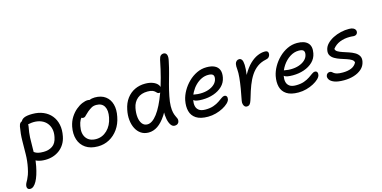

<svg xmlns="http://www.w3.org/2000/svg" viewBox="-103 -1267 4045 2035"><g transform="rotate(-15 1919.5 -249.5)"><path d="M256.2 5.2Q207.8 5.2 171.8 -7.9Q135.8 -21 116.9 -42Q98 -63 102.2 -85.8Q104.6 -98.4 112.6 -107.2Q120.6 -116 133.8 -116Q144.4 -116 152.3 -110.8Q160.2 -105.6 171.3 -98.7Q182.4 -91.8 203 -86.6Q223.6 -81.4 260.4 -81.4Q316.4 -81.4 357.5 -108.9Q398.6 -136.4 411.2 -203Q421.2 -250.2 412.8 -288.8Q404.4 -327.4 381 -355.6Q357.6 -383.8 321.6 -398.8Q285.6 -413.8 240.4 -413.8Q217 -413.8 193 -408.9Q169 -404 151.4 -404Q139.6 -404 131 -409.6Q122.4 -415.2 119.1 -424.9Q115.8 -434.6 117.6 -445Q123.8 -471.8 154.4 -486.3Q185 -500.8 247.6 -500.8Q314.8 -500.8 367.4 -478.1Q420 -455.4 454.1 -413.9Q488.2 -372.4 500.5 -314.7Q512.8 -257 498.6 -187.2Q489.6 -140.6 467.4 -105Q445.2 -69.4 413.1 -44.9Q381 -20.4 341.1 -7.6Q301.2 5.2 256.2 5.2ZM21.2 261Q8.8 261 0.6 255.4Q-7.6 249.8 -10.8 238.9Q-14 228 -10.8 212.6Q-7.6 198.2 -0.5 185.5Q6.6 172.8 15.7 155.5Q24.8 138.2 34.7 111Q44.6 83.8 53.6 39.6Q68.6 -33.2 69.6 -106.3Q70.6 -179.4 71.5 -254.5Q72.4 -329.6 86.2 -406Q90.8 -431.2 103.2 -443.6Q115.6 -456 133.6 -456Q149.6 -456 160.3 -445.3Q171 -434.6 174.8 -417.4Q178.6 -400.2 174.4 -378.8Q162.4 -319.4 159.8 -265.6Q157.2 -211.8 157.8 -161Q158.4 -110.2 156.3 -59.3Q154.2 -8.4 143.4 46Q133.8 95 121 134.9Q108.2 174.8 92.6 202.8Q77 230.8 59.4 245.9Q41.8 261 21.2 261Z M831.8 12Q750.2 12 697.7 -23.8Q645.2 -59.6 625.4 -121.5Q605.6 -183.4 620.8 -262Q632.4 -318.2 659.6 -360.7Q686.8 -403.2 721.4 -432.1Q756 -461 790.8 -475.4Q825.6 -489.8 851.4 -489.8Q861.8 -489.8 869.6 -486.9Q877.4 -484 881.7 -477.7Q886 -471.4 883.6 -460.4Q878.6 -439.6 867.6 -423.4Q856.6 -407.2 827.4 -394.4Q791.4 -377.4 766.9 -356.9Q742.4 -336.4 727.4 -309.8Q712.4 -283.2 706 -246.2Q689.6 -165.2 724.6 -116.7Q759.6 -68.2 832.4 -68.2Q902.2 -68.2 954.6 -118.6Q1007 -169 1023.4 -253.2Q1038.6 -329.6 1013 -373.5Q987.4 -417.4 927 -417.4Q895.6 -417.4 874.3 -405.4Q853 -393.4 828.2 -373.4Q809.6 -357.8 799 -346.1Q788.4 -334.4 779.9 -327.7Q771.4 -321 757.8 -321Q743.6 -321 736.1 -330.7Q728.6 -340.4 732.8 -361.4Q737.2 -383.6 756.5 -407.8Q775.8 -432 804.4 -452.5Q833 -473 865.8 -485.7Q898.6 -498.4 931 -498.4Q1002.8 -498.4 1047.8 -464.9Q1092.8 -431.4 1109 -372.8Q1125.2 -314.2 1109.2 -238Q1095 -163 1055.1 -106.6Q1015.2 -50.2 957.8 -19.1Q900.4 12 831.8 12Z M1389.4 9Q1341.2 9 1306.2 -14.6Q1271.2 -38.2 1250.4 -79Q1229.6 -119.8 1224.2 -172.4Q1218.8 -225 1230.8 -283Q1245 -354.8 1281.6 -403.4Q1318.2 -452 1370.2 -476.8Q1422.2 -501.6 1484.6 -501.4Q1532.4 -501.4 1568.3 -487.5Q1604.2 -473.6 1622.4 -449.9Q1640.6 -426.2 1634 -394.6Q1632 -382.4 1623.4 -374.9Q1614.8 -367.4 1605.4 -367.4Q1592 -367.4 1584.5 -374.4Q1577 -381.4 1567.5 -390.9Q1558 -400.4 1539.5 -407.4Q1521 -414.4 1487 -414.4Q1419.2 -414.4 1375.8 -378.2Q1332.4 -342 1320 -279Q1309.4 -223.6 1315 -178Q1320.6 -132.4 1342 -105.2Q1363.4 -78 1399 -78Q1451.4 -78 1506.7 -150.6Q1562 -223.2 1613.2 -363Q1664.4 -502.8 1704 -703.8Q1711.2 -736.6 1724.5 -748.3Q1737.8 -760 1753.6 -760Q1781.4 -760 1790.6 -736.3Q1799.8 -712.6 1789.4 -668.2Q1774 -594 1757.8 -537.1Q1741.6 -480.2 1727.1 -426.4Q1712.6 -372.6 1699.2 -307.4Q1686.4 -243.4 1685.9 -200.7Q1685.4 -158 1691.7 -131.1Q1698 -104.2 1706.7 -87Q1715.4 -69.8 1720.8 -56.6Q1726.2 -43.4 1723.4 -27.8Q1721.8 -12.4 1709 -1Q1696.2 10.4 1673.2 10.4Q1649.8 10.4 1632.8 -13.8Q1615.8 -38 1607.1 -79.9Q1598.4 -121.8 1600.6 -175.6Q1602.8 -229.4 1617 -287.8L1667.4 -296.8Q1626.2 -189.8 1581.4 -122.2Q1536.6 -54.6 1489.1 -22.8Q1441.6 9 1389.4 9Z M2040 10Q1956.8 10 1910.8 -20.3Q1864.8 -50.6 1851.1 -103.1Q1837.4 -155.6 1850.4 -222Q1860.6 -271.4 1888.4 -320.7Q1916.2 -370 1957.7 -410.9Q1999.2 -451.8 2050.4 -476.4Q2101.6 -501 2158.6 -501Q2212.2 -501 2246.4 -484.1Q2280.6 -467.2 2294.2 -434.1Q2307.8 -401 2298.2 -351Q2288 -296.4 2248.9 -258.5Q2209.8 -220.6 2152.4 -200.9Q2095 -181.2 2029 -181.2Q1961.4 -181.2 1938.8 -197.2Q1916.2 -213.2 1919.6 -232.8Q1921.8 -244.6 1929.1 -250.5Q1936.4 -256.4 1950.8 -256.4Q1961.6 -256.4 1977.3 -252.7Q1993 -249 2024.2 -249Q2073.6 -249 2114.2 -262.9Q2154.8 -276.8 2181 -301.4Q2207.2 -326 2213.6 -358Q2219.8 -388 2206.6 -403Q2193.4 -418 2154 -418Q2115.4 -418 2079.5 -400.7Q2043.6 -383.4 2013.4 -353.2Q1983.2 -323 1962.3 -284.1Q1941.4 -245.2 1932.8 -202.2Q1925.8 -166.4 1932.1 -136.5Q1938.4 -106.6 1962.6 -88.5Q1986.8 -70.4 2033 -70.4Q2085.2 -70.4 2122.5 -83.6Q2159.8 -96.8 2185.7 -114.7Q2211.6 -132.6 2230 -145.8Q2248.4 -159 2261.8 -159Q2279.4 -159 2286.9 -146.3Q2294.4 -133.6 2290.2 -113.8Q2285.8 -93.8 2263.5 -72.4Q2241.2 -51 2205.8 -32.2Q2170.4 -13.4 2127.7 -1.7Q2085 10 2040 10Z M2464.4 12Q2451.2 12 2441.6 2.2Q2432 -7.6 2427.8 -24.2Q2423.6 -40.8 2427.4 -60.6Q2440.6 -125.8 2451.1 -189Q2461.6 -252.2 2466.6 -305.1Q2471.6 -358 2468.4 -391.8Q2466 -415.4 2466.3 -428.3Q2466.6 -441.2 2468.8 -454.4Q2472.8 -472 2484.9 -483.1Q2497 -494.2 2513.8 -494.2Q2532.6 -494.2 2543.6 -477.7Q2554.6 -461.2 2556.5 -420.8Q2558.4 -380.4 2548.7 -308.8Q2539 -237.2 2515.4 -127.8L2487.6 -153.8Q2514.8 -250.8 2552.4 -317.8Q2590 -384.8 2632.3 -425.2Q2674.6 -465.6 2717.2 -483.7Q2759.8 -501.8 2796 -501.8Q2823.4 -501.8 2831 -488.5Q2838.6 -475.2 2834.2 -456.4Q2831.8 -444 2820.8 -432Q2809.8 -420 2787.8 -416.2Q2732.8 -405.2 2692.1 -375.7Q2651.4 -346.2 2621.4 -300.9Q2591.4 -255.6 2569 -197.4Q2546.6 -139.2 2527 -70.4Q2517.4 -38 2509.3 -20.1Q2501.2 -2.2 2490.7 4.9Q2480.2 12 2464.4 12Z M3033 10Q2949.8 10 2903.8 -20.3Q2857.8 -50.6 2844.1 -103.1Q2830.4 -155.6 2843.4 -222Q2853.6 -271.4 2881.4 -320.7Q2909.2 -370 2950.7 -410.9Q2992.2 -451.8 3043.4 -476.4Q3094.6 -501 3151.6 -501Q3231.2 -501 3268.5 -463Q3305.8 -425 3291.2 -351Q3281 -296.4 3241.9 -258.5Q3202.8 -220.6 3145.4 -200.9Q3088 -181.2 3022 -181.2Q2954.4 -181.2 2931.8 -197.2Q2909.2 -213.2 2912.6 -232.8Q2914.8 -244.6 2922.1 -250.5Q2929.4 -256.4 2943.8 -256.4Q2954.6 -256.4 2970.3 -252.7Q2986 -249 3017.2 -249Q3066.6 -249 3107.2 -262.9Q3147.8 -276.8 3174 -301.4Q3200.2 -326 3206.6 -358Q3212.8 -388 3199.6 -403Q3186.4 -418 3147 -418Q3096 -418 3049.8 -388Q3003.6 -358 2970.5 -308.8Q2937.4 -259.6 2925.8 -202.2Q2918.8 -166.4 2925.1 -136.5Q2931.4 -106.6 2955.6 -88.5Q2979.8 -70.4 3026 -70.4Q3078.2 -70.4 3115.5 -83.6Q3152.8 -96.8 3178.7 -114.7Q3204.6 -132.6 3223 -145.8Q3241.4 -159 3254.8 -159Q3272.4 -159 3279.9 -146.3Q3287.4 -133.6 3283.2 -113.8Q3278.8 -93.8 3256.5 -72.4Q3234.2 -51 3198.8 -32.2Q3163.4 -13.4 3120.7 -1.7Q3078 10 3033 10Z M3532.8 10Q3464.2 10 3426.8 -4.9Q3389.4 -19.8 3375.9 -41Q3362.4 -62.2 3366.2 -80.4Q3368.8 -95 3379.6 -104.8Q3390.4 -114.6 3406 -114.6Q3420 -114.6 3427.7 -108.4Q3435.4 -102.2 3445.8 -93.8Q3456.2 -85.4 3478.1 -79.2Q3500 -73 3541.2 -73Q3594.8 -73 3633.9 -88.9Q3673 -104.8 3692.6 -142Q3690.6 -162.2 3669.4 -175.4Q3648.2 -188.6 3616.9 -198.8Q3585.6 -209 3552.5 -219.9Q3519.4 -230.8 3491.7 -246.7Q3464 -262.6 3449.5 -286.8Q3435 -311 3443 -347.8Q3449.8 -382.8 3477.3 -411.6Q3504.8 -440.4 3544.9 -461.1Q3585 -481.8 3631.5 -492.6Q3678 -503.4 3722 -502.6Q3751.2 -502.6 3767.7 -494.4Q3784.2 -486.2 3791 -473.6Q3797.8 -461 3795 -447Q3792.2 -432.8 3781.6 -424.2Q3771 -415.6 3754.2 -415.6Q3748.4 -415.6 3742.2 -416.3Q3736 -417 3727.6 -417.7Q3719.2 -418.4 3707.6 -418.4Q3647.8 -418.4 3599.1 -399Q3550.4 -379.6 3518.4 -338Q3520.6 -318.8 3541.3 -306.3Q3562 -293.8 3593.7 -283.4Q3625.4 -273 3659 -261.9Q3692.6 -250.8 3720.9 -234.4Q3749.2 -218 3764.1 -192.6Q3779 -167.2 3771 -129.2Q3761.4 -83 3726.7 -52.1Q3692 -21.2 3641.3 -5.6Q3590.6 10 3532.8 10Z"/></g></svg>

Font: Shantell Sans Light
Style: Italic
Weight: 300
Italic angle: -11°
Designer: Stephen Nixon, Anya Danilova, Shantell Martin
Foundry: Arrow Type
Version: Version 1.008;[ac192a2d6]